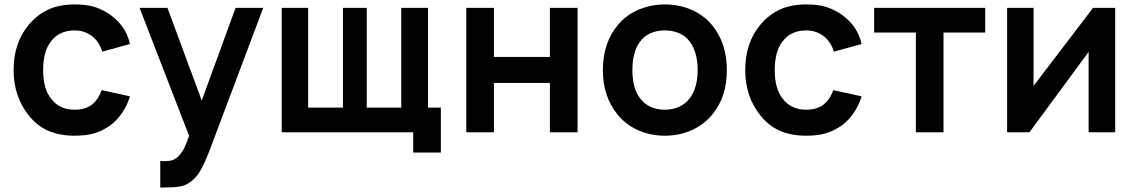

<svg xmlns="http://www.w3.org/2000/svg" viewBox="-20 -598 5134 868"><path d="M442.5 -364.5Q428 -410 396 -434.5Q362.5 -460.5 317.5 -460.5Q247 -460.5 209.5 -409.5Q175 -365 175 -281Q175 -198 209.5 -154Q247 -102 317.5 -102Q367 -102 398 -127Q426 -150.5 439.5 -190.5L567.5 -162.5Q556 -123 532.2 -88Q508.5 -53 477 -30Q458.5 -17.5 440.5 -8.8Q422.5 0 404.5 5Q368.5 15.5 317.5 15.5Q248.5 15.5 197.2 -7.2Q146 -30 109.5 -77Q41.5 -162 41.5 -281Q41.5 -404 109.5 -485.5Q149 -532.5 199.2 -555.2Q249.5 -578 318.5 -578Q364 -578 397 -569.5Q430.5 -561 464.5 -540.5Q503.5 -516.5 530.5 -481Q557.5 -445.5 567.5 -399Z M1170 -562.5 926.5 84.5Q906.5 136.5 887.8 170.2Q869 204 842 224Q817 242 790 245.5Q762 250 704.5 250V130Q731.5 131.5 748.2 128.8Q765 126 777.5 116.5Q785.5 111 792.2 102.8Q799 94.5 805.5 84Q812 74 819.2 57.2Q826.5 40.5 835 16.5L611 -562.5H737L892 -143.5L1045 -562.5Z M1973 -111.5V91.5H1848V0H1253.5V-562.5H1373V-111.5H1530.5V-562.5H1638V-111.5H1794V-562.5H1915V-111.5Z M2591 -562.5V0H2466V-223H2213V0H2088V-562.5H2213V-340.5H2466V-562.5Z M2773.5 -78Q2705.5 -160 2705.5 -281Q2705.5 -404 2773.5 -485.5Q2810.5 -530 2866.5 -554Q2923.5 -578 2986 -578Q3017.5 -578 3047.8 -572Q3078 -566 3105.2 -554.2Q3132.5 -542.5 3156 -525.2Q3179.5 -508 3198.5 -485.5Q3266 -403 3266 -281Q3266 -222 3250.2 -172Q3234.5 -122 3198.5 -78Q3159.5 -32.5 3104.8 -8.5Q3050 15.5 2986 15.5Q2954.5 15.5 2924.2 9.5Q2894 3.5 2866.8 -8.5Q2839.5 -20.5 2815.8 -38Q2792 -55.5 2773.5 -78ZM3098.5 -409.5Q3080.5 -435 3050.5 -447.8Q3020.5 -460.5 2986 -460.5Q2950 -460.5 2921 -447.8Q2892 -435 2873.5 -409.5Q2839 -365 2839 -281Q2839 -198 2873.5 -154Q2892 -128.5 2921 -115.2Q2950 -102 2986 -102Q3020.5 -102 3050 -115.2Q3079.5 -128.5 3098.5 -154Q3134 -201.5 3134 -281Q3134 -362 3098.5 -409.5Z M3750 -364.5Q3735.5 -410 3703.5 -434.5Q3670 -460.5 3625 -460.5Q3554.5 -460.5 3517 -409.5Q3482.5 -365 3482.5 -281Q3482.5 -198 3517 -154Q3554.5 -102 3625 -102Q3674.5 -102 3705.5 -127Q3733.5 -150.5 3747 -190.5L3875 -162.5Q3863.5 -123 3839.8 -88Q3816 -53 3784.5 -30Q3766 -17.5 3748 -8.8Q3730 0 3712 5Q3676 15.5 3625 15.5Q3556 15.5 3504.8 -7.2Q3453.5 -30 3417 -77Q3349 -162 3349 -281Q3349 -404 3417 -485.5Q3456.5 -532.5 3506.8 -555.2Q3557 -578 3626 -578Q3671.5 -578 3704.5 -569.5Q3738 -561 3772 -540.5Q3811 -516.5 3838 -481Q3865 -445.5 3875 -399Z M4434 -451H4245.5V0H4120.5V-451H3932V-562.5H4434Z M5021.5 0H4901.5V-363.5L4634 0H4533V-562.5H4652.5V-209.5L4921.5 -562.5H5021.5Z"/></svg>

Font: Russisch Sans
Style: Bold
Weight: 700
Designer: Michael Sharanda (font) & Cristiano Sobral (main changes)
Foundry: Michael Sharanda
Version: Version 2.00;September 8, 2020;FontCreator 13.0.0.2681 64-bi